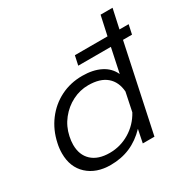

<svg xmlns="http://www.w3.org/2000/svg" viewBox="-167 -897 1060 1070"><g transform="rotate(-30 362.5 -362.0)"><path d="M43 -176Q43 -208 50 -239Q66 -315 109.5 -373Q153 -431 216.5 -463Q280 -495 356 -495Q425 -495 473.5 -470.5Q522 -446 543 -399L576 -555H366L379 -615H589L616 -739H693L666 -615H725L712 -555H654L536 0H461L478 -84Q430 -34 373 -9.5Q316 15 247 15Q155 15 99 -36.5Q43 -88 43 -176ZM497 -179 522 -299Q517 -363 476 -398Q435 -433 359 -433Q306 -433 257.5 -408.5Q209 -384 174 -340Q139 -296 127 -239Q121 -211 121 -187Q121 -121 161.5 -83.5Q202 -46 276 -46Q345 -46 404 -81.5Q463 -117 497 -179Z"/></g></svg>

Font: Prompt Light
Style: Italic
Weight: 300
Italic angle: -12°
Designer: Katatrad Team
Foundry: CadsonDemak
Version: Version 1.000